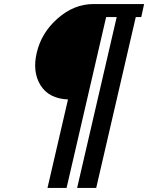

<svg xmlns="http://www.w3.org/2000/svg" viewBox="-20 -749 730 946"><path d="M161 -489Q184 -588 264.5 -658.5Q345 -729 440 -729H690L676 -665H649L454 177H360L555 -665H503L308 177H214L315 -259Q220 -263 179 -330Q139 -396 161 -489Z"/></svg>

Font: Miedinger
Style: Bold-Italic
Weight: 700
Italic angle: -13°
Version: Version 001.000